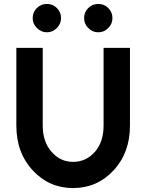

<svg xmlns="http://www.w3.org/2000/svg" viewBox="-20 -943 743 975"><path d="M218 -923Q188 -923 167 -902Q146 -881 146 -851Q146 -822 167 -801Q189 -779 218 -779Q248 -779 269 -801Q290 -822 290 -851Q290 -881 269 -902Q248 -923 218 -923ZM479 -923Q449 -923 428 -902Q407 -881 407 -851Q407 -822 428 -801Q449 -779 479 -779Q509 -779 530 -801Q551 -822 551 -851Q551 -881 530 -902Q509 -923 479 -923ZM63 -700V-306Q63 -166 147 -77Q230 12 351 12Q473 12 556 -77Q598 -122 619 -179Q640 -236 640 -306V-700H506V-306Q506 -222 462 -172Q417 -121 351 -121Q286 -121 242 -172Q197 -222 197 -306V-700Z"/></svg>

Font: Unageo
Style: Bold
Weight: 700
Designer: Richard Sepsi
Foundry: Richard Sepsi
Version: Version 2.000